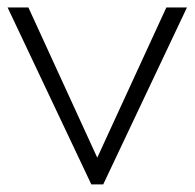

<svg xmlns="http://www.w3.org/2000/svg" viewBox="-20 -485 512 505"><path d="M0 -465.3H54.7L235.8 -70.3L417.5 -465.3H471.7L251.5 0H220.2Z"/></svg>

Font: Spartan MB Light
Style: Regular
Weight: 300
Designer: Matt Bailey, Mirko Velimirovic
Foundry: Matt Bailey
Version: Version 1.005